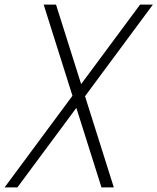

<svg xmlns="http://www.w3.org/2000/svg" viewBox="-25 -820 689 840"><path d="M419 0 309 -348 51 0H-5L292 -401L166 -800H220L330 -452L588 -800H644L347 -399L473 0Z"/></svg>

Font: Victor Mono Thin Thin
Style: Italic
Weight: 250
Italic angle: -12°
Monospace: yes
Version: Version 1.561;gftools[0.9.30]